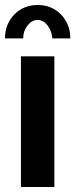

<svg xmlns="http://www.w3.org/2000/svg" viewBox="-23 -750 302 770"><path d="M61 0V-524H195V0ZM128 -670Q105 -670 87.5 -648Q70 -626 70 -596H-3Q-3 -626 7 -650Q17 -674 34.5 -692Q52 -710 75.5 -720Q99 -730 128 -730Q157 -730 180.5 -720Q204 -710 221.5 -692Q239 -674 249 -650Q259 -626 259 -596H187Q184 -628 167 -649Q150 -670 128 -670Z"/></svg>

Font: Rising Sun
Style: Bold
Weight: 700
Designer: Matt McInerney, Pablo Impallari, Rodrigo Fuenzalida (Raleway font), Stephen Hutchings (Greek), Cristiano Sobral (main ch
Foundry: The Rising Sun Project Authors
Version: Version 4.327; ttfautohint (v1.8.4.7-5d5b-dirty)